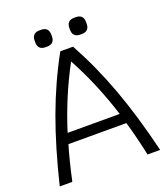

<svg xmlns="http://www.w3.org/2000/svg" viewBox="-152 -954 924 1060"><g transform="rotate(-20 310.0 -424.0)"><path d="M480 -203H140Q116 -124 89 0H15Q67 -214 128 -380.5Q189 -547 273 -700H348Q431 -548 492 -381.5Q553 -215 605 0H531Q504 -124 480 -203ZM463 -263Q402 -457 310 -627Q218 -457 157 -263ZM160 -794V-803Q160 -848 205 -848H213Q258 -848 258 -803V-794Q258 -749 213 -749H205Q160 -749 160 -794ZM364 -794V-803Q364 -848 409 -848H417Q462 -848 462 -803V-794Q462 -749 417 -749H409Q364 -749 364 -794Z"/></g></svg>

Font: Krub
Style: Regular
Weight: 400
Designer: Ekaluck Peanpanawate
Foundry: Cadson Demak Co.,Ltd.
Version: Version 1.000; ttfautohint (v1.6)